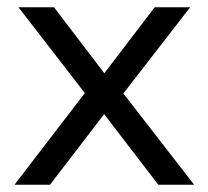

<svg xmlns="http://www.w3.org/2000/svg" viewBox="-20 -510 575 530"><path d="M20 0 231 -275 232 -230 31 -490H129L277 -296H259L407 -490H505L305 -232V-272L516 0H417L259 -206H276L118 0Z"/></svg>

Font: Nunito Sans 10pt
Style: Regular
Weight: 400
Designer: Vernon Adams
Foundry: Vernon Adams
Version: Version 3.101;gftools[0.9.27]